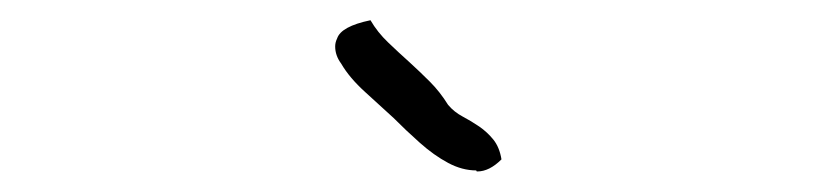

<svg xmlns="http://www.w3.org/2000/svg" viewBox="-20 -670 810 186"><path d="M465.8 -515.6Q454.1 -503.9 442.4 -503.9Q441.4 -503.9 441.4 -504.9Q427.7 -504.9 414.1 -512.2Q400.4 -519.5 386.7 -531.7Q373 -543.9 361.3 -555.7Q349.6 -566.4 334 -580.6Q318.4 -594.7 310.5 -608.4Q304.7 -616.2 304.7 -625Q304.7 -628.9 306.6 -632.8Q310.5 -644.5 338.9 -650.4Q345.7 -638.7 356 -628.9Q366.2 -619.1 376.5 -609.9Q386.7 -600.6 396.5 -590.8Q406.2 -581.1 414.1 -568.4Q419.9 -561.5 428.2 -557.1Q436.5 -552.7 444.3 -547.4Q452.1 -542 458 -534.7Q463.9 -527.3 465.8 -515.6Z"/></svg>

Font: Crafty Girls
Style: Regular
Weight: 400
Designer: Crystal Kluge
Foundry: Font Diner, Inc DBA Tart Workshop
Version: Version 1.000